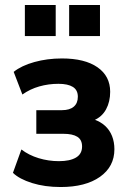

<svg xmlns="http://www.w3.org/2000/svg" viewBox="-20 -741 518 772"><path d="M224 11Q160 11 109 -5Q58 -21 32 -46L66 -140Q96 -117 135.5 -105Q175 -93 217 -93Q261 -93 285.5 -107.5Q310 -122 310 -152Q310 -179 291 -191Q272 -203 235 -203H126V-298H229Q260 -298 276.5 -312Q293 -326 293 -352Q293 -379 273 -391.5Q253 -404 215 -404Q175 -404 138 -393.5Q101 -383 70 -361L35 -452Q66 -477 118 -491.5Q170 -506 229 -506Q321 -506 372 -470.5Q423 -435 423 -372Q423 -332 406.5 -301.5Q390 -271 357 -257V-261Q384 -252 402.5 -235Q421 -218 430.5 -194Q440 -170 440 -141Q440 -71 382 -30Q324 11 224 11ZM258 -596V-721H382V-596ZM80 -596V-721H204V-596Z"/></svg>

Font: Nunito Sans 10pt Condensed ExtraBold
Style: Regular
Weight: 800
Width: 3
Designer: Vernon Adams
Foundry: Vernon Adams
Version: Version 3.101;gftools[0.9.27]